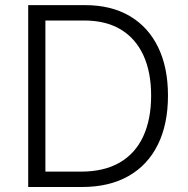

<svg xmlns="http://www.w3.org/2000/svg" viewBox="-20 -748 752 768"><path d="M307.6 0H130.9V-61.5H303.7Q396.5 -61.5 459 -97.9Q521.5 -134.3 553 -202.6Q584.5 -271 584.5 -365.7Q584.5 -459.5 553.7 -526.6Q522.9 -593.8 463.4 -629.9Q403.8 -666 315.9 -666H128.4V-727.5H319.8Q424.3 -727.5 498.5 -684.1Q572.8 -640.6 612.3 -559.6Q651.9 -478.5 651.9 -365.7Q651.9 -251 611.3 -169.2Q570.8 -87.4 493.9 -43.7Q417 0 307.6 0ZM161.6 -727.5V0H92.8V-727.5Z"/></svg>

Font: Inter 17pt Light
Style: Regular
Weight: 300
Version: Version 4.001;git-66647c0bb